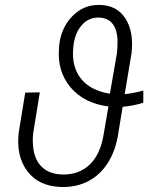

<svg xmlns="http://www.w3.org/2000/svg" viewBox="-20 -742 602 772"><path d="M556.2 -329.1Q519 -316.9 473.1 -312.5L456.1 -209Q446.3 -140.1 415.5 -90.1Q384.8 -40 336.2 -14.2Q287.6 11.7 224.6 9.8Q135.7 6.8 90.1 -53.5Q44.4 -113.8 55.2 -209L81.5 -369.6L140.1 -370.6L113.8 -208.5Q109.9 -176.3 113.8 -146.5Q120.1 -97.2 149.4 -69.8Q178.7 -42.5 228 -40.5Q296.9 -38.1 341.1 -80.6Q385.3 -123 397.9 -208.5L416 -314Q317.4 -326.7 263.4 -391.1Q209.5 -455.6 217.3 -548.3L217.8 -558.6Q225.1 -629.9 271 -677Q316.9 -724.1 381.8 -722.2Q450.2 -720.7 484.4 -667.5Q518.6 -614.3 508.8 -527.8L481.4 -363.3Q524.9 -368.7 556.2 -377.9ZM274.4 -547.9Q267.6 -474.1 305.4 -426Q343.3 -377.9 421.9 -365.2L450.2 -528.3Q452.6 -550.3 452.6 -575.2Q450.7 -668.9 377.4 -671.4Q336.4 -672.4 308.8 -640.9Q281.2 -609.4 275.4 -558.1Z"/></svg>

Font: RobotoInd Light
Style: Italic
Weight: 300
Italic angle: -12°
Designer: Google
Version: Version 2.001151; 2014